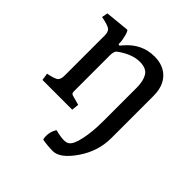

<svg xmlns="http://www.w3.org/2000/svg" viewBox="-191 -623 977 977"><g transform="rotate(45 297.0 -134.5)"><path d="M414 -68V-312Q414 -359 397 -387.5Q380 -416 332 -416Q281 -416 223 -377Q214 -371 210.5 -367.5Q207 -364 204 -355Q201 -346 201 -331V-73Q201 -62 204.5 -58Q208 -54 221 -51L265 -39L261 0H47L41 -39Q90 -49 100.5 -59.5Q111 -70 111 -96V-384Q111 -410 98.5 -420.5Q86 -431 35 -441L41 -473L170 -486Q177 -486 184.5 -458Q192 -430 192 -409V-403L200 -400L212 -414Q275 -488 366 -488Q430 -488 467 -449.5Q504 -411 504 -342V-38Q504 56 448 137.5Q392 219 340 219Q304 219 264 212Q261 200 261 188Q261 158 278 130Q318 140 340 140Q359 140 369 133Q390 119 402 61.5Q414 4 414 -68Z"/></g></svg>

Font: Poly
Style: Regular
Weight: 400
Designer: Jos Nicols Silva Schwarzenberg
Foundry: Jose Nicolas Silva Schwarzenberg
Version: Version 1.001